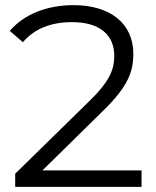

<svg xmlns="http://www.w3.org/2000/svg" viewBox="-20 -726 608 746"><path d="M530 0V-64H145L383 -298C478 -391 498 -448 498 -517C498 -635 408 -706 266 -706C161 -706 73 -670 18 -606L69 -562C114 -615 179 -640 260 -640C368 -640 424 -590 424 -509C424 -461 410 -414 330 -336L39 -51V0Z"/></svg>

Font: Montserrat Z
Style: Regular
Weight: 400
Designer: Julieta Ulanovsky
Foundry: Julieta Ulanovsky
Version: Version 8.000